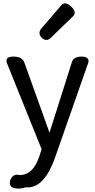

<svg xmlns="http://www.w3.org/2000/svg" viewBox="-20 -854 561 1138"><path d="M89.8 263.7Q38.1 263.7 38.1 230.5Q38.1 225.6 39.1 219.7Q43.9 203.1 54.2 192.4Q64.5 181.6 82 181.6Q88.9 181.6 96.7 183.6Q176.8 183.6 213.9 70.3L226.6 30.3L20.5 -481.4Q18.6 -488.3 18.6 -495.6Q18.6 -502.9 23.4 -508.8Q33.2 -518.6 59.6 -518.6Q110.4 -518.6 124 -484.4L273.4 -67.4L405.3 -483.4Q415 -518.6 462.9 -518.6Q488.3 -518.6 498 -508.8Q504.9 -502 504.9 -493.2Q504.9 -487.3 502.9 -481.4L307.6 76.2Q245.1 256.8 143.6 256.8Q137.7 256.8 131.8 255.9Q111.3 263.7 89.8 263.7ZM282.2 -630.9Q268.6 -617.2 254.9 -617.2Q241.2 -617.2 227.5 -629.9Q213.9 -644.5 213.9 -658.2Q213.9 -671.9 224.6 -684.6Q342.8 -822.3 343.8 -823.2Q354.5 -834 366.2 -834Q382.8 -834 405.3 -811.5Q422.9 -793.9 422.9 -779.3Q422.9 -767.6 413.1 -757.8Z"/></svg>

Font: TaiwanPearl
Style: Regular
Weight: 400
Version: Version 2.102